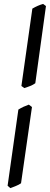

<svg xmlns="http://www.w3.org/2000/svg" viewBox="-20 -801 256 985"><path d="M87.9 139.2Q83.5 142.6 76.4 146.2Q69.3 149.9 61.5 153.1Q53.7 156.2 46.1 159.2Q38.6 162.1 33.2 164.1L19 151.9L74.2 -238.8Q87.4 -247.1 100.6 -253.2Q113.8 -259.3 127.9 -264.2L144 -252ZM161.1 -374Q156.2 -370.1 149.2 -366.5Q142.1 -362.8 134.3 -359.6Q126.5 -356.4 118.7 -353.8Q110.8 -351.1 105 -349.1L89.8 -359.9L146 -756.8Q160.2 -765.1 173.6 -771Q187 -776.9 201.2 -780.8L215.8 -770Z"/></svg>

Font: Akkhara
Style: Italic
Weight: 400
Italic angle: -7°
Designer: J. Victor Gaultney
Version: Version 1.00 June 13, 2006, initial release